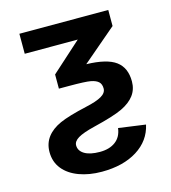

<svg xmlns="http://www.w3.org/2000/svg" viewBox="-110 -618 820 919"><g transform="rotate(-15 300.0 -158.0)"><path d="M543.9 48.3Q527.3 124.5 457.8 168.2Q388.2 211.9 282.2 211.9Q219.7 211.9 169.7 193.4Q119.6 174.8 91.6 139.9Q63.5 105 63.5 56.2Q63.5 13.7 86.9 -17.3Q110.4 -48.3 154.1 -67.9Q197.8 -87.4 288.6 -107.9Q342.3 -119.6 367.4 -134.5Q392.6 -149.4 392.6 -170.9Q392.6 -192.9 380.4 -204.3Q368.2 -215.8 342.3 -220.7Q316.4 -225.6 235.4 -225.6H185.5V-295.9L333.5 -429.2H70.8V-528.3H511.2V-448.7L342.3 -304.7Q443.8 -302.2 488 -269.5Q532.2 -236.8 532.2 -168.9Q532.2 -129.4 510.5 -100.3Q488.8 -71.3 445.8 -50.8Q402.8 -30.3 301.8 -5.9Q244.1 8.3 219.5 23.2Q194.8 38.1 194.8 58.1Q194.8 85.4 221.7 101.6Q248.5 117.7 297.4 117.7Q345.2 117.7 375 95.2Q404.8 72.8 410.2 29.8Z"/></g></svg>

Font: Cousine
Style: Bold
Weight: 700
Monospace: yes
Designer: Steve Matteson
Foundry: Ascender Corporation
Version: Version 1.20